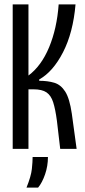

<svg xmlns="http://www.w3.org/2000/svg" viewBox="-20 -680 389 877"><path d="M38 0V-660H110V-335Q169 -379 204.5 -464.5Q240 -550 248 -660H325Q314 -531 268 -441.5Q222 -352 159 -317V-311Q198 -311 228 -302Q258 -293 278 -261.5Q298 -230 308 -161L330 0H255L240 -128Q233 -181 223 -212.5Q213 -244 192.5 -258Q172 -272 133 -272H110V0ZM101 177Q122 125 125.5 92Q129 59 129 37H199Q199 78 186 116Q173 154 154 177Z"/></svg>

Font: Bricolage Grotesque 48pt Condensed Light
Style: Regular
Weight: 300
Width: 3
Designer: Mathieu Triay
Foundry: Atelier Triay
Version: Version 1.000; ttfautohint (v1.8.4.7-5d5b);gftools[0.9.32]